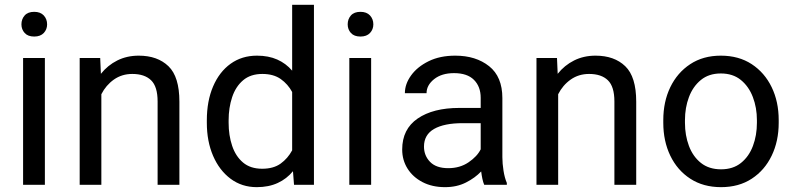

<svg xmlns="http://www.w3.org/2000/svg" viewBox="-20 -770 3309 800"><path d="M69.3 -668.5Q69.3 -690.4 82.8 -705.6Q96.2 -720.7 122.6 -720.7Q148.4 -720.7 162.4 -705.6Q176.3 -690.4 176.3 -668.5Q176.3 -647.5 162.4 -632.6Q148.4 -617.7 122.6 -617.7Q96.2 -617.7 82.8 -632.6Q69.3 -647.5 69.3 -668.5ZM167 -528.3V0H76.2V-528.3Z M531.2 -461.9Q487.8 -461.9 454.6 -438.5Q421.4 -415 402.3 -377.4V0H312V-528.3H397.5L400.4 -462.4Q428.7 -498 468.8 -518.1Q508.8 -538.1 558.1 -538.1Q636.2 -538.1 681.9 -494.1Q727.5 -450.2 727.5 -346.2V0H636.7V-347.2Q636.7 -409.2 609.6 -435.5Q582.5 -461.9 531.2 -461.9Z M841.8 -258.3V-268.6Q841.8 -349.1 867.9 -409.9Q894 -470.7 940.9 -504.4Q987.8 -538.1 1050.8 -538.1Q1098.6 -538.1 1135 -522Q1171.4 -505.9 1197.3 -475.6V-750H1288.1V0H1205.1L1200.7 -56.6Q1174.8 -24.9 1137.2 -7.6Q1099.6 9.8 1049.8 9.8Q987.8 9.8 940.9 -25.1Q894 -60.1 867.9 -120.6Q841.8 -181.2 841.8 -258.3ZM932.6 -268.6V-258.3Q932.6 -206.1 947.3 -162.4Q961.9 -118.7 992.7 -92.8Q1023.4 -66.9 1072.3 -66.9Q1119.6 -66.9 1149.4 -88.4Q1179.2 -109.9 1197.3 -143.6V-386.7Q1179.7 -419.4 1149.7 -440.7Q1119.6 -461.9 1073.2 -461.9Q1023.9 -461.9 992.9 -435.5Q961.9 -409.2 947.3 -365.2Q932.6 -321.3 932.6 -268.6Z M1428.7 -668.5Q1428.7 -690.4 1442.1 -705.6Q1455.6 -720.7 1481.9 -720.7Q1507.8 -720.7 1521.7 -705.6Q1535.6 -690.4 1535.6 -668.5Q1535.6 -647.5 1521.7 -632.6Q1507.8 -617.7 1481.9 -617.7Q1455.6 -617.7 1442.1 -632.6Q1428.7 -647.5 1428.7 -668.5ZM1526.4 -528.3V0H1435.5V-528.3Z M1997.6 0Q1993.2 -9.8 1990 -24.7Q1986.8 -39.6 1984.9 -55.7Q1959.5 -28.8 1921.4 -9.5Q1883.3 9.8 1834.5 9.8Q1780.8 9.8 1740.5 -11.2Q1700.2 -32.2 1678 -67.6Q1655.8 -103 1655.8 -147Q1655.8 -231.9 1720.2 -276.1Q1784.7 -320.3 1893.6 -320.3H1982.9V-362.3Q1982.9 -409.2 1954.8 -437.3Q1926.8 -465.3 1871.6 -465.3Q1820.3 -465.3 1788.8 -440.2Q1757.3 -415 1757.3 -381.8H1667Q1667 -419.9 1692.9 -455.8Q1718.8 -491.7 1765.9 -514.9Q1813 -538.1 1877 -538.1Q1962.9 -538.1 2018.1 -494.1Q2073.2 -450.2 2073.2 -361.3V-115.2Q2073.2 -88.9 2077.9 -59.1Q2082.5 -29.3 2091.8 -7.8V0ZM1847.7 -69.3Q1896.5 -69.3 1932.4 -93.8Q1968.3 -118.2 1982.9 -147.9V-256.8H1908.2Q1830.6 -256.8 1788.6 -232.7Q1746.6 -208.5 1746.6 -159.2Q1746.6 -121.6 1772 -95.5Q1797.4 -69.3 1847.7 -69.3Z M2434.6 -461.9Q2391.1 -461.9 2357.9 -438.5Q2324.7 -415 2305.7 -377.4V0H2215.3V-528.3H2300.8L2303.7 -462.4Q2332 -498 2372.1 -518.1Q2412.1 -538.1 2461.4 -538.1Q2539.6 -538.1 2585.2 -494.1Q2630.9 -450.2 2630.9 -346.2V0H2540V-347.2Q2540 -409.2 2512.9 -435.5Q2485.8 -461.9 2434.6 -461.9Z M2743.7 -258.3V-269.5Q2743.7 -346.2 2772.9 -406.7Q2802.2 -467.3 2856 -502.7Q2909.7 -538.1 2983.4 -538.1Q3058.1 -538.1 3112.1 -502.7Q3166 -467.3 3195.3 -406.7Q3224.6 -346.2 3224.6 -269.5V-258.3Q3224.6 -182.1 3195.3 -121.3Q3166 -60.5 3112.3 -25.4Q3058.6 9.8 2984.4 9.8Q2910.2 9.8 2856.2 -25.4Q2802.2 -60.5 2772.9 -121.3Q2743.7 -182.1 2743.7 -258.3ZM2834 -269.5V-258.3Q2834 -206.1 2850.6 -161.9Q2867.2 -117.7 2900.6 -91.1Q2934.1 -64.5 2984.4 -64.5Q3034.2 -64.5 3067.4 -91.1Q3100.6 -117.7 3117.2 -161.9Q3133.8 -206.1 3133.8 -258.3V-269.5Q3133.8 -321.3 3116.9 -365.5Q3100.1 -409.7 3066.9 -436.8Q3033.7 -463.9 2983.4 -463.9Q2933.6 -463.9 2900.4 -436.8Q2867.2 -409.7 2850.6 -365.5Q2834 -321.3 2834 -269.5Z"/></svg>

Font: Vazirmatn RD FD
Style: Regular
Weight: 400
Designer: Saber Rastikerdar
Foundry: Saber Rastikerdar
Version: Version 33.003